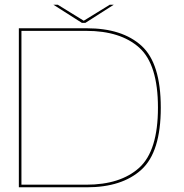

<svg xmlns="http://www.w3.org/2000/svg" viewBox="-20 -795 779 815"><path d="M60 0H348.5Q498 0 580.2 -74.8Q662.5 -149.5 662.5 -338Q662.5 -526 580.8 -600.5Q499 -675 348.5 -675H60ZM71 -11V-664H346Q491.5 -664 571 -592.8Q650.5 -521.5 650.5 -338Q650.5 -155 571 -83Q491.5 -11 346 -11ZM327.5 -698H342.5L463 -775H446L335.5 -707L225 -775H206.5Z"/></svg>

Font: Anybody Expanded Thin
Style: Regular
Weight: 250
Width: 7
Version: Version 1.113;gftools[0.9.25]